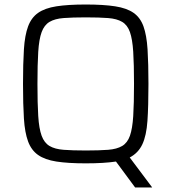

<svg xmlns="http://www.w3.org/2000/svg" viewBox="-20 -716 761 851"><path d="M360 8Q281 8 230 0Q179 -8 149 -29Q119 -50 104.5 -89Q90 -128 86 -190.5Q82 -253 82 -344Q82 -435 86 -497.5Q90 -560 104.5 -599Q119 -638 149 -659Q179 -680 230 -688Q281 -696 360 -696Q439 -696 490.5 -688Q542 -680 572 -659Q602 -638 616 -599Q630 -560 634 -497.5Q638 -435 638 -344Q638 -245 633.5 -180Q629 -115 611 -76.5Q593 -38 555 -18L654 114V115H579L494 0Q467 4 434 6Q401 8 360 8ZM360 -49Q420 -49 459 -52Q498 -55 521.5 -69Q545 -83 556 -114.5Q567 -146 570.5 -201.5Q574 -257 574 -344Q574 -431 570.5 -486.5Q567 -542 556 -573.5Q545 -605 521.5 -619Q498 -633 459 -636Q420 -639 360 -639Q301 -639 262 -636Q223 -633 199.5 -619Q176 -605 164.5 -573.5Q153 -542 149.5 -486.5Q146 -431 146 -344Q146 -257 149.5 -201.5Q153 -146 164.5 -114.5Q176 -83 199.5 -69Q223 -55 262 -52Q301 -49 360 -49Z"/></svg>

Font: Saira Light
Style: Regular
Weight: 300
Designer: Hector Gatti with collaboration of the Omnibus-Type team
Foundry: Omnibus-Type
Version: Version 1.100; ttfautohint (v1.8.3)